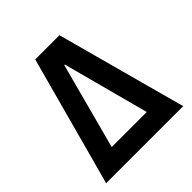

<svg xmlns="http://www.w3.org/2000/svg" viewBox="-188 -838 976 976"><g transform="rotate(-45 300.0 -350.0)"><path d="M23 0H577L387 -700H213ZM173 -110 297 -575H301L425 -110Z"/></g></svg>

Font: CommitMonoV142 ExtLt
Style: Regular
Weight: 200
Monospace: yes
Designer: Eigil Nikolajsen
Foundry: Eigil Nikolajsen
Version: Version 1.142